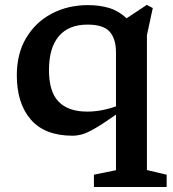

<svg xmlns="http://www.w3.org/2000/svg" viewBox="-20 -546 712 788"><path d="M664 171V221.5H365.5V171L456 152.5V-75.5Q400.5 -36.5 368 -18Q335.5 0.5 315.5 5.8Q295.5 11 278 11Q164 11 106.5 -55.2Q49 -121.5 49 -237Q49 -326 87.5 -390.5Q126 -455 192.2 -490Q258.5 -525 341.5 -525Q389 -525 428 -513.2Q467 -501.5 499.5 -471L582.5 -526L607 -513L583 -401.5V152ZM181 -258.5Q181 -169.5 220.5 -128.8Q260 -88 338 -88Q395.5 -88 456 -109.5V-331Q456 -386.5 430.2 -415.8Q404.5 -445 339 -445Q262 -445 221.5 -397.5Q181 -350 181 -258.5Z"/></svg>

Font: Newsreader 6pt Medium
Style: Regular
Weight: 500
Designer: Hugues Gentile
Foundry: Production Type
Version: Version 1.003; ttfautohint (v1.8.3)